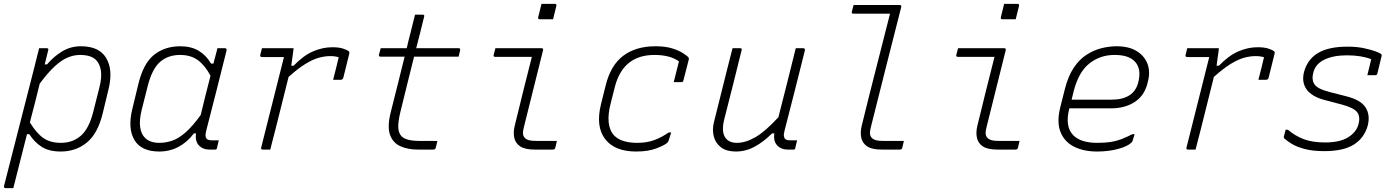

<svg xmlns="http://www.w3.org/2000/svg" viewBox="-24 -776 7244 996"><path d="M179 -526H218Q230 -526 226 -515Q217 -480 208 -442H220Q255 -483 298.5 -509.5Q342 -536 396 -536Q490 -536 526.5 -475.5Q563 -415 540 -317L509 -189Q484 -84 427 -37Q370 10 291 10Q230 10 192 -14.5Q154 -39 128 -80H116Q98 -10 80.5 60Q63 130 45 200H6Q-6 200 -3 188Q36 35 75.5 -119Q115 -273 154 -426Q160 -449 166 -474.5Q172 -500 179 -526ZM391 -491Q360 -491 328 -478Q296 -465 260.5 -432.5Q225 -400 182 -342Q170 -292 157 -241.5Q144 -191 131 -141Q165 -85 201 -60Q237 -35 292 -35Q353 -35 395.5 -72Q438 -109 460 -197L491 -320Q505 -373 499.5 -409Q494 -445 474 -465Q448 -491 391 -491Z M911 -536Q967 -536 1006 -513Q1045 -490 1071 -446H1083Q1088 -463 1092.5 -481.5Q1097 -500 1104 -526H1142Q1154 -526 1151 -513Q1126 -411 1099 -306Q1072 -201 1046 -99Q1039 -72 1045 -60Q1051 -48 1076 -48H1111Q1109 -39 1106 -27Q1103 -15 1101 -6Q1100 0 1092 0H1063Q1028 0 1007.5 -22Q987 -44 993 -84H982Q948 -39 902.5 -14.5Q857 10 802 10Q709 10 673.5 -49.5Q638 -109 662 -209L693 -337Q719 -447 775 -491.5Q831 -536 911 -536ZM728 -61Q754 -35 803 -35Q837 -35 870 -46.5Q903 -58 938.5 -89Q974 -120 1017 -179Q1029 -230 1042 -281Q1055 -332 1068 -383Q1040 -436 1003 -463.5Q966 -491 910 -491Q848 -491 806.5 -455Q765 -419 742 -329L711 -206Q698 -153 703 -117Q708 -81 728 -61Z M1335 -526H1499Q1499 -526 1497 -508Q1495 -490 1491.5 -468.5Q1488 -447 1487 -435H1499Q1550 -488 1600 -509.5Q1650 -531 1700 -531Q1735 -531 1757 -523.5Q1779 -516 1785 -510Q1790 -505 1788 -498L1757 -373Q1754 -362 1743 -362H1704L1707 -374Q1714 -400 1720 -425Q1726 -450 1733 -479Q1714 -485 1689 -485Q1661 -485 1630 -476.5Q1599 -468 1560.5 -444.5Q1522 -421 1473 -377Q1456 -308 1438.5 -239Q1421 -170 1404 -101Q1397 -76 1391 -51Q1385 -26 1378 0H1339Q1328 0 1331 -11Q1360 -128 1390 -245.5Q1420 -363 1449 -480H1335Q1324 -480 1326 -491Q1328 -500 1330.5 -508.5Q1333 -517 1335 -526Z M2245 -45Q2243 -36 2241 -28Q2239 -20 2237 -11Q2235 -4 2231.5 -2Q2228 0 2223 0H2144Q2093 0 2054 -17Q2015 -34 1999.5 -76Q1984 -118 2003 -194Q2022 -268 2039.5 -339Q2057 -410 2075 -482H1951Q1939 -482 1942 -493Q1944 -502 1946.5 -509.5Q1949 -517 1951 -526H2086Q2090 -544 2094.5 -562.5Q2099 -581 2104 -600Q2110 -625 2116.5 -650Q2123 -675 2129 -700H2168Q2180 -700 2176 -689Q2166 -648 2156 -607.5Q2146 -567 2135 -526H2355Q2365 -526 2363 -515Q2361 -506 2359 -498.5Q2357 -491 2355 -482H2124Q2106 -410 2088 -337.5Q2070 -265 2052 -191Q2041 -145 2042 -115.5Q2043 -86 2059 -69Q2083 -45 2152 -45Z M2546 -526H2785Q2796 -526 2793 -515Q2768 -417 2744.5 -320.5Q2721 -224 2695 -122Q2688 -96 2689 -82.5Q2690 -69 2700 -59Q2708 -52 2720.5 -48.5Q2733 -45 2758 -45H2865Q2863 -36 2861 -28.5Q2859 -21 2857 -11Q2856 -4 2851.5 -2Q2847 0 2843 0H2751Q2699 0 2674 -17Q2649 -34 2643.5 -62.5Q2638 -91 2646 -123Q2669 -218 2690.5 -304.5Q2712 -391 2735 -481H2545Q2534 -481 2537 -492Q2539 -500 2541.5 -509Q2544 -518 2546 -526ZM2785 -756H2854Q2865 -756 2862 -745L2845 -676H2776Q2765 -676 2768 -687Z M3376 -536Q3428 -536 3463 -525Q3498 -514 3518.5 -500.5Q3539 -487 3545 -481Q3551 -475 3549 -467L3521 -358Q3519 -350 3511 -350H3471L3474 -362Q3480 -387 3486.5 -411.5Q3493 -436 3498 -458Q3451 -491 3371 -491Q3209 -491 3166 -327L3145 -244Q3129 -185 3133.5 -141.5Q3138 -98 3163 -72Q3200 -35 3282 -35Q3331 -35 3369.5 -49Q3408 -63 3445 -89H3458Q3455 -79 3451.5 -69Q3448 -59 3445 -48Q3443 -41 3438 -36Q3426 -24 3383 -7Q3340 10 3276 10Q3164 10 3114.5 -55.5Q3065 -121 3094 -237L3118 -333Q3144 -438 3209.5 -487Q3275 -536 3376 -536Z M3776 -526H3815Q3827 -526 3823 -515Q3801 -426 3778.5 -336Q3756 -246 3733 -157Q3718 -97 3736 -66Q3754 -35 3799 -35Q3844 -35 3895 -64.5Q3946 -94 4014 -168Q4037 -257 4059.5 -347Q4082 -437 4104 -526H4142Q4154 -526 4151 -513Q4126 -411 4099 -306Q4072 -201 4046 -99Q4041 -80 4042.5 -70.5Q4044 -61 4048 -56Q4056 -48 4076 -48H4111Q4109 -39 4106 -27Q4103 -15 4101 -6Q4100 0 4092 0H4063Q4028 0 4007.5 -22Q3987 -44 3993 -84H3981Q3938 -41 3891.5 -15.5Q3845 10 3793 10Q3745 10 3716.5 -11.5Q3688 -33 3679 -67.5Q3670 -102 3679 -140L3751 -428Q3757 -451 3763 -475Q3769 -499 3776 -526Z M4404 -750H4643Q4654 -750 4651 -739Q4612 -585 4573.5 -434Q4535 -283 4495 -122Q4488 -96 4489 -82.5Q4490 -69 4500 -59Q4508 -52 4520.5 -48.5Q4533 -45 4558 -45H4665Q4663 -36 4661 -28.5Q4659 -21 4657 -11Q4656 -4 4651.5 -2Q4647 0 4643 0H4551Q4499 0 4474 -17Q4449 -34 4443.5 -62.5Q4438 -91 4446 -123Q4484 -278 4520 -418.5Q4556 -559 4593 -705H4403Q4392 -705 4395 -716Q4397 -724 4399.5 -733Q4402 -742 4404 -750Z M4946 -526H5185Q5196 -526 5193 -515Q5168 -417 5144.5 -320.5Q5121 -224 5095 -122Q5088 -96 5089 -82.5Q5090 -69 5100 -59Q5108 -52 5120.5 -48.5Q5133 -45 5158 -45H5265Q5263 -36 5261 -28.5Q5259 -21 5257 -11Q5256 -4 5251.5 -2Q5247 0 5243 0H5151Q5099 0 5074 -17Q5049 -34 5043.5 -62.5Q5038 -91 5046 -123Q5069 -218 5090.5 -304.5Q5112 -391 5135 -481H4945Q4934 -481 4937 -492Q4939 -500 4941.5 -509Q4944 -518 4946 -526ZM5185 -756H5254Q5265 -756 5262 -745L5245 -676H5176Q5165 -676 5168 -687Z M5768 -536Q5832 -536 5872.5 -511Q5913 -486 5928.5 -445Q5944 -404 5931 -354L5928 -342Q5912 -279 5861.5 -246.5Q5811 -214 5740 -214H5523V-213Q5499 -119 5544 -74Q5583 -35 5668 -35Q5709 -35 5738 -39.5Q5767 -44 5793 -54Q5819 -64 5850 -80H5862Q5860 -72 5856.5 -62.5Q5853 -53 5851 -45Q5850 -41 5846 -37Q5826 -17 5776.5 -3.5Q5727 10 5667 10Q5598 10 5548 -15Q5498 -40 5477.5 -91Q5457 -142 5476 -219L5500 -314Q5517 -381 5546 -424.5Q5575 -468 5612.5 -492Q5650 -516 5690 -526Q5730 -536 5768 -536ZM5757 -491Q5684 -491 5628 -447.5Q5572 -404 5546 -304L5535 -259H5742Q5859 -259 5881 -350Q5899 -421 5861 -459Q5846 -474 5821 -482.5Q5796 -491 5757 -491Z M6135 -526H6299Q6299 -526 6297 -508Q6295 -490 6291.5 -468.5Q6288 -447 6287 -435H6299Q6350 -488 6400 -509.5Q6450 -531 6500 -531Q6535 -531 6557 -523.5Q6579 -516 6585 -510Q6590 -505 6588 -498L6557 -373Q6554 -362 6543 -362H6504L6507 -374Q6514 -400 6520 -425Q6526 -450 6533 -479Q6514 -485 6489 -485Q6461 -485 6430 -476.5Q6399 -468 6360.5 -444.5Q6322 -421 6273 -377Q6256 -308 6238.5 -239Q6221 -170 6204 -101Q6197 -76 6191 -51Q6185 -26 6178 0H6139Q6128 0 6131 -11Q6160 -128 6190 -245.5Q6220 -363 6249 -480H6135Q6124 -480 6126 -491Q6128 -500 6130.5 -508.5Q6133 -517 6135 -526Z M6966 -534Q7014 -534 7051.5 -526Q7089 -518 7113 -509Q7137 -500 7141 -495Q7145 -491 7143 -485L7121 -394Q7119 -386 7111 -386H7069L7071 -394Q7076 -413 7080.5 -432Q7085 -451 7089 -469Q7063 -479 7032 -484Q7001 -489 6963 -489Q6892 -489 6846 -466.5Q6800 -444 6789 -400Q6779 -363 6794.5 -339Q6810 -315 6872 -299L6958 -277Q7035 -258 7060 -218.5Q7085 -179 7071 -124Q7053 -60 6999 -26Q6945 8 6846 8Q6786 8 6744.5 -3Q6703 -14 6677.5 -29.5Q6652 -45 6638 -58Q6635 -61 6636 -68Q6639 -81 6641.5 -88.5Q6644 -96 6645 -103H6657Q6693 -72 6738 -54.5Q6783 -37 6850 -37Q6926 -37 6969 -63.5Q7012 -90 7023 -131Q7034 -172 7015.5 -195Q6997 -218 6932 -235L6848 -257Q6780 -275 6753.5 -313Q6727 -351 6741 -404Q6759 -469 6814 -501.5Q6869 -534 6966 -534Z"/></svg>

Font: Recursive Mn Lnr St Lt
Style: Italic
Weight: 300
Italic angle: -15°
Monospace: yes
Version: Version 1.079;hotconv 1.0.112;makeotfexe 2.5.65598; ttfautoh